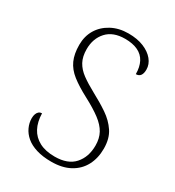

<svg xmlns="http://www.w3.org/2000/svg" viewBox="-177 -828 856 941"><g transform="rotate(30 251.0 -357.0)"><path d="M258 10Q210 10 174 -1Q138 -12 115 -31.5Q92 -51 80.5 -76Q69 -101 69 -127Q69 -141 73 -151.5Q77 -162 84 -167.5Q91 -173 101 -173Q102 -125 120 -91Q138 -57 173 -38.5Q208 -20 260 -20Q334 -20 370.5 -61Q407 -102 407 -167Q407 -207 391 -236.5Q375 -266 340 -292.5Q305 -319 248 -349Q193 -378 158 -405.5Q123 -433 107 -468.5Q91 -504 91 -555Q91 -604 113.5 -641.5Q136 -679 177.5 -701.5Q219 -724 273 -724Q323 -724 359.5 -709Q396 -694 416.5 -669Q437 -644 437 -614Q437 -592 428.5 -580.5Q420 -569 403 -569Q403 -609 388.5 -637Q374 -665 344.5 -679Q315 -693 272 -693Q204 -693 168.5 -654Q133 -615 133 -555Q133 -513 148.5 -484.5Q164 -456 194 -434Q224 -412 270 -387Q319 -361 359.5 -333.5Q400 -306 425 -268.5Q450 -231 450 -174Q450 -120 428 -78.5Q406 -37 363 -13.5Q320 10 258 10Z"/></g></svg>

Font: Noto Rashi Hebrew ExtraLight
Style: Regular
Weight: 250
Version: Version 1.006